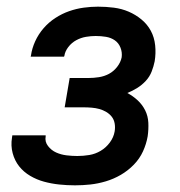

<svg xmlns="http://www.w3.org/2000/svg" viewBox="-20 -548 540 576"><path d="M205 8Q181 8 157.5 5.5Q134 3 112 -3Q90 -9 70.5 -20.5Q51 -32 37.5 -49Q24 -66 18 -88.5Q12 -111 16 -135L17 -142H117V-139Q114 -123 124 -110Q134 -97 148.5 -90.5Q163 -84 179.5 -82Q196 -80 212 -80Q230 -80 248 -83Q266 -86 282 -95.5Q298 -105 309.5 -120.5Q321 -136 324 -154Q326 -166 324 -177.5Q322 -189 315.5 -197.5Q309 -206 299 -212Q289 -218 278 -221Q267 -224 255 -225Q243 -226 231 -226H174L189 -314H246Q261 -314 277 -316.5Q293 -319 307 -326.5Q321 -334 331.5 -347.5Q342 -361 345 -376Q347 -391 341.5 -405Q336 -419 324.5 -427Q313 -435 298 -437.5Q283 -440 267 -440Q253 -440 238 -437.5Q223 -435 209 -427.5Q195 -420 185 -407Q175 -394 173 -380L172 -378H72L73 -382Q76 -403 85.5 -424Q95 -445 110.5 -463Q126 -481 146 -494Q166 -507 187.5 -514.5Q209 -522 231 -525Q253 -528 274 -528Q298 -528 321.5 -525Q345 -522 366 -513Q387 -504 404.5 -489.5Q422 -475 432.5 -455.5Q443 -436 445.5 -412Q448 -388 444 -364Q441 -349 435 -333.5Q429 -318 417.5 -305.5Q406 -293 391.5 -284Q377 -275 362 -269Q379 -260 393 -247Q407 -234 415.5 -217Q424 -200 425 -180Q426 -160 423 -139Q419 -116 409 -94Q399 -72 381.5 -54Q364 -36 342.5 -23.5Q321 -11 297.5 -4Q274 3 251 5.5Q228 8 205 8Z"/></svg>

Font: Iosevka Semibold
Style: Italic
Weight: 600
Italic angle: -9°
Monospace: yes
Designer: Belleve Invis
Foundry: Belleve Invis
Version: Version 32.5.0; ttfautohint (v1.8.4)